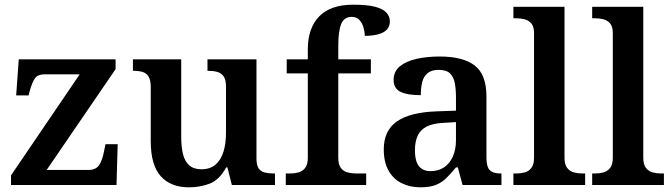

<svg xmlns="http://www.w3.org/2000/svg" viewBox="-20 -789 2867 819"><path d="M27 0V-41L320 -472H170Q142 -472 129.5 -455.5Q117 -439 106 -398L102 -382H49L60 -536H473V-494L179 -64H357Q389 -64 403 -85Q417 -106 424 -145L430 -174H482L477 0Z M786 10Q708 10 665.5 -37.5Q623 -85 623 -187V-417Q623 -447 614 -462Q605 -477 588.5 -482Q572 -487 549 -487H547V-536H753V-207Q753 -163 760.5 -132Q768 -101 787 -84Q806 -67 839 -67Q876 -67 899 -86.5Q922 -106 933 -141Q944 -176 944 -223V-420Q944 -450 933.5 -464Q923 -478 906 -482.5Q889 -487 868 -487H865V-536H1074V-113Q1074 -84 1083.5 -70.5Q1093 -57 1110 -53Q1127 -49 1147 -49H1153V0H969L950 -75H945Q915 -21 874 -5.5Q833 10 786 10Z M1199 0V-49H1218Q1236 -49 1253 -53.5Q1270 -58 1281.5 -72.5Q1293 -87 1293 -116V-476H1203V-536H1293V-578Q1293 -669 1341.5 -719Q1390 -769 1487 -769Q1547 -769 1580.5 -760Q1614 -751 1628.5 -735Q1643 -719 1643 -698Q1643 -677 1631 -663.5Q1619 -650 1594.5 -643Q1570 -636 1536 -636Q1536 -653 1530.5 -672Q1525 -691 1513 -704Q1501 -717 1480 -717Q1448 -717 1435.5 -687Q1423 -657 1423 -593V-536H1562V-476H1423V-116Q1423 -87 1434 -72.5Q1445 -58 1463 -53.5Q1481 -49 1498 -49H1542V0Z M1773 10Q1729 10 1693.5 -7.5Q1658 -25 1637.5 -61Q1617 -97 1617 -152Q1617 -232 1673 -271Q1729 -310 1842 -314L1925 -317V-374Q1925 -408 1920 -434.5Q1915 -461 1899.5 -476Q1884 -491 1851 -491Q1821 -491 1804 -477Q1787 -463 1781 -438.5Q1775 -414 1775 -383Q1717 -383 1688 -397.5Q1659 -412 1659 -448Q1659 -484 1685.5 -506Q1712 -528 1757 -538Q1802 -548 1855 -548Q1955 -548 2005 -509.5Q2055 -471 2055 -377V-120Q2055 -93 2060.5 -77.5Q2066 -62 2080 -55.5Q2094 -49 2116 -49H2119V0H1953L1933 -75H1925Q1903 -48 1883.5 -29Q1864 -10 1838.5 0Q1813 10 1773 10ZM1816 -59Q1850 -59 1874 -75Q1898 -91 1911.5 -121Q1925 -151 1925 -191V-268L1873 -265Q1826 -263 1799.5 -249Q1773 -235 1761.5 -210Q1750 -185 1750 -148Q1750 -118 1757 -98.5Q1764 -79 1779 -69Q1794 -59 1816 -59Z M2170 0V-49H2183Q2201 -49 2218 -53.5Q2235 -58 2246.5 -72.5Q2258 -87 2258 -116V-648Q2258 -676 2246 -689.5Q2234 -703 2217 -707Q2200 -711 2183 -711H2170V-760H2388V-116Q2388 -87 2399.5 -72.5Q2411 -58 2428.5 -53.5Q2446 -49 2463 -49H2476V0Z M2506 0V-49H2519Q2537 -49 2554 -53.5Q2571 -58 2582.5 -72.5Q2594 -87 2594 -116V-648Q2594 -676 2582 -689.5Q2570 -703 2553 -707Q2536 -711 2519 -711H2506V-760H2724V-116Q2724 -87 2735.5 -72.5Q2747 -58 2764.5 -53.5Q2782 -49 2799 -49H2812V0Z"/></svg>

Font: Noto Serif Kannada SemiBold
Style: Regular
Weight: 600
Version: Version 2.003